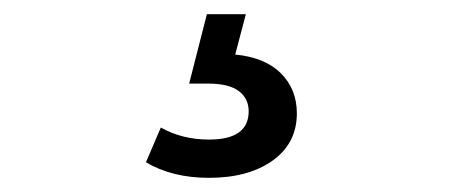

<svg xmlns="http://www.w3.org/2000/svg" viewBox="-20 -27 640 271"><path d="M186 202C210.7 216.7 240.3 224 275 224C312.3 224 342.3 215.8 365 199.5C387.7 183.2 399 161 399 133C399 110.3 391.5 91.5 376.5 76.5C361.5 61.5 340 52.7 312 50L327 -7H272L247 91H274C293.3 91 307.7 94.5 317 101.5C326.3 108.5 331 118 331 130C331 156.7 312.3 170 275 170C249.7 170 227 164.3 207 153Z"/></svg>

Font: Rookery
Style: Regular
Weight: 400
Designer: Ryan Kimball / Julieta Ulanovsky
Foundry: Motorola Mobility LLC.
Version: Version 1.0